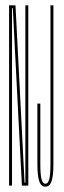

<svg xmlns="http://www.w3.org/2000/svg" viewBox="-20 -695 239 719"><path d="M14 0V-675H38L72 -11H75V-675H86V0H62L28 -664H25V0ZM150 4Q134 4 127 -16Q120 -36 120 -82V-307H131V-82Q131 -41 135.5 -24Q140 -7 150 -7Q160 -7 164.5 -24Q169 -41 169 -82V-675H180V-82Q180 -36 173 -16Q166 4 150 4Z"/></svg>

Font: Anybody UltraCondensed Thin
Style: Regular
Weight: 100
Width: 1
Designer: Tyler Finck
Foundry: Etcetera Type Company
Version: Version 1.110